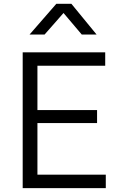

<svg xmlns="http://www.w3.org/2000/svg" viewBox="-20 -970 638 990"><path d="M97 0V-700H522.5V-631H173V-402.5H480.5V-335.5H173V-69.5H525.5V0ZM132.5 -792 270.5 -950.5H348L478 -792H401.5L307.5 -903L210 -792Z"/></svg>

Font: Geologica Cursive ExtraLight
Style: Regular
Weight: 250
Designer: Sindre Bremnes, Frode Helland
Foundry: Monokrom Skriftforlag AS
Version: Version 1.010;gftools[0.9.28]